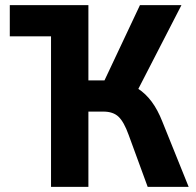

<svg xmlns="http://www.w3.org/2000/svg" viewBox="-20 -725 761 745"><path d="M18 -584V-705H323V-584ZM178 0V-705H323V-413H397L376 -393L523 -705H684L509 -365L448 -407Q486 -400 515.5 -381Q545 -362 568.5 -330.5Q592 -299 610 -253L712 0H553L479 -202Q461 -252 440 -272Q419 -292 381 -292H323V0Z"/></svg>

Font: Nunito Sans 10pt Condensed ExtraBold
Style: Regular
Weight: 800
Width: 3
Designer: Vernon Adams
Foundry: Vernon Adams
Version: Version 3.101;gftools[0.9.27]